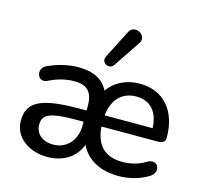

<svg xmlns="http://www.w3.org/2000/svg" viewBox="-111 -893 1084 1025"><g transform="rotate(15 431.5 -380.5)"><path d="M554 -707C585 -753 505 -799 479 -746L399 -589C381 -553 433 -526 454 -558ZM235 9C323 9 388 -34 416 -106C453 -29 530 9 629 9C684 9 748 -7 794 -37C844 -70 812 -137 756 -104C715 -78 667 -69 629 -69C532 -69 480 -121 473 -223H784C810 -223 825 -233 825 -253V-256C825 -406 742 -498 611 -497C542 -497 477 -468 439 -412C411 -469 356 -497 274 -497C223 -497 165 -485 106 -458C55 -436 78 -358 132 -384C182 -409 228 -419 272 -419C342 -419 374 -387 374 -311V-285H341C124 -285 49 -249 49 -142C49 -56 125 9 235 9ZM612 -426C691 -426 735 -374 739 -285H474C483 -374 534 -426 612 -426ZM248 -63C186 -63 149 -98 149 -148C149 -206 194 -223 340 -223H374V-202C374 -121 323 -63 248 -63Z"/></g></svg>

Font: Nunito SemiBold
Style: Regular
Weight: 600
Designer: Vernon Adams
Foundry: Vernon Adams
Version: Version 3.602